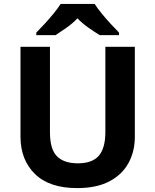

<svg xmlns="http://www.w3.org/2000/svg" viewBox="-20 -954 796 984"><path d="M671 -252Q671 -178 638.5 -118.5Q606 -59 540.5 -24.5Q475 10 375 10Q233 10 159 -62.5Q85 -135 85 -254V-714H236V-277Q236 -189 272 -153Q308 -117 379 -117Q453 -117 486.5 -156Q520 -195 520 -278V-714H671ZM465 -934Q479 -912 501.5 -884.5Q524 -857 548 -831Q572 -805 590 -787V-774H491Q465 -790 434 -811.5Q403 -833 377 -860Q351 -833 321 -812Q291 -791 265 -774H166V-787Q185 -806 208.5 -831.5Q232 -857 254.5 -884.5Q277 -912 291 -934Z"/></svg>

Font: Noto Sans Gurmukhi
Style: Bold
Weight: 700
Designer: Jelle Bosma - Monotype Design Team
Foundry: Monotype Imaging Inc.
Version: Version 2.004; ttfautohint (v1.8.4.7-5d5b)